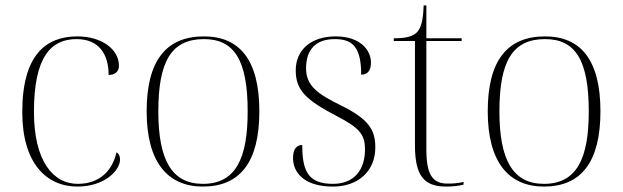

<svg xmlns="http://www.w3.org/2000/svg" viewBox="-20 -677 2294 707"><path d="M265 10C367 10 422 -51 422 -89C422 -102 418 -111 409 -116C394 -51 350 -1 268 0C175 1 105 -85 105 -265C105 -470 169 -533 262 -533C343 -533 380 -479 380 -401C403 -401 418 -413 418 -435C418 -495 355 -543 265 -543C149 -543 62 -475 62 -264C62 -76 151 10 265 10Z M727 10C863 10 935 -79 935 -267C935 -458 861 -543 731 -543C592 -543 520 -454 520 -267C520 -79 598 10 727 10ZM727 0C612 0 563 -89 563 -267C563 -451 611 -533 731 -533C843 -533 892 -455 892 -267C892 -95 849 0 727 0Z M1206 10C1298 10 1362 -46 1362 -134C1362 -198 1339 -238 1235 -289C1152 -330 1107 -360 1107 -425C1107 -493 1141 -533 1213 -533C1278 -533 1310 -504 1310 -402C1335 -402 1346 -419 1346 -447C1346 -492 1307 -543 1216 -543C1125 -543 1069 -493 1069 -418C1069 -345 1106 -309 1221 -249C1306 -205 1324 -180 1324 -127C1324 -50 1283 0 1206 0C1114 0 1093 -48 1093 -143C1073 -143 1059 -129 1059 -95C1059 -45 1096 10 1206 10Z M1623 10C1644 10 1667 8 1687 3V-7C1665 -2 1649 -1 1628 -1C1573 -1 1550 -33 1550 -127V-526H1680V-536H1550V-657H1540C1538 -604 1532 -573 1512 -555C1495 -541 1470 -536 1430 -536V-526H1508V-142C1508 -30 1541 10 1623 10Z M1983 10C2119 10 2191 -79 2191 -267C2191 -458 2117 -543 1987 -543C1848 -543 1776 -454 1776 -267C1776 -79 1854 10 1983 10ZM1983 0C1868 0 1819 -89 1819 -267C1819 -451 1867 -533 1987 -533C2099 -533 2148 -455 2148 -267C2148 -95 2105 0 1983 0Z"/></svg>

Font: Noto Serif Display ExtraLight
Style: Regular
Weight: 200
Designer: Monotype Design Team
Foundry: Monotype Imaging Inc.
Version: Version 2.009